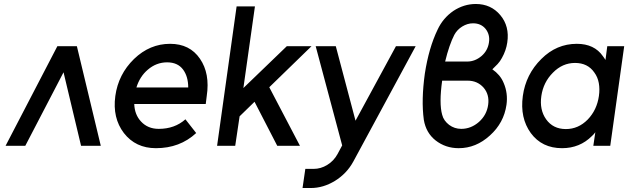

<svg xmlns="http://www.w3.org/2000/svg" viewBox="-20 -732 3154 964"><path d="M8 0 268 -500H366L486 0H387L299 -369L107 0Z M1013 -210 1018 -250Q1035 -363 984 -437Q933 -512 834 -512Q732 -512 653 -436Q574 -359 559 -250Q544 -140 602 -64Q661 12 763 12Q883 12 965 -64L911 -133Q857 -85 777 -85Q722 -85 688 -122Q672 -139 663.5 -161Q655 -183 654 -210ZM819 -419Q872 -419 899 -383Q925 -348 925 -293H665Q682 -348 722 -382Q765 -419 819 -419Z M1070 0H1161L1183 -148L1258 -221L1372 0H1486L1332 -294L1544 -500H1420L1202 -290L1260 -700H1168Z M1565 -500 1698 -2 1675 41Q1656 76 1623 96Q1591 116 1554 116H1513L1499 212H1541Q1603 212 1662 176Q1691 158 1714 134Q1737 110 1754 79L2067 -500H1968L1765 -126L1666 -500Z M2369 -712Q2309 -712 2256 -677Q2204 -641 2177 -583Q2133 -492 2113 -362Q2104 -297 2102.5 -239Q2101 -181 2108 -130Q2119 -65 2167 -27Q2217 12 2283 12Q2370 12 2440 -52Q2510 -115 2523 -206Q2531 -264 2509 -315Q2500 -337 2485.5 -354Q2471 -371 2452 -384Q2466 -397 2478.5 -410.5Q2491 -424 2500 -441Q2521 -478 2527 -519Q2539 -600 2492 -656Q2445 -712 2369 -712ZM2355 -615Q2395 -615 2418 -587Q2441 -558 2435 -519Q2429 -478 2398 -451Q2365 -423 2326 -423H2215Q2225 -465 2237 -499.5Q2249 -534 2261 -557Q2268 -570 2278 -580.5Q2288 -591 2301 -599Q2327 -615 2355 -615ZM2200 -327H2328Q2377 -327 2408 -292Q2438 -257 2431 -206Q2424 -155 2385 -120Q2345 -85 2296 -85Q2262 -85 2235 -105Q2222 -115 2213 -127.5Q2204 -140 2200 -156Q2192 -184 2192 -227Q2192 -270 2200 -327Z M3029 -500 3020 -431Q3017 -436 3013.5 -441Q3010 -446 3007 -450Q2964 -512 2876 -512Q2774 -512 2698 -436Q2620 -359 2605 -250Q2590 -140 2645 -64Q2701 12 2802 12Q2891 12 2952 -49Q2957 -53 2961 -58Q2965 -63 2969 -68L2959 0H3044L3114 -500ZM2867 -416Q2931 -416 2964 -368Q2981 -345 2986.5 -315Q2992 -285 2987 -250Q2982 -215 2968 -185.5Q2954 -156 2931 -132Q2884 -84 2821 -84Q2757 -84 2722 -133Q2688 -181 2698 -250Q2708 -319 2756 -367Q2804 -416 2867 -416Z"/></svg>

Font: Unageo
Style: Medium-Italic
Weight: 500
Designer: Richard Sepsi
Foundry: Richard Sepsi
Version: Version 2.000